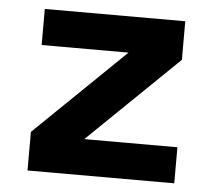

<svg xmlns="http://www.w3.org/2000/svg" viewBox="-43 -563 686 610"><g transform="rotate(5 300.0 -258.0)"><path d="M66 0V-123L353 -401H76V-516H524V-393L237 -115H534V0Z"/></g></svg>

Font: iA Writer Mono V
Style: Regular
Weight: 400
Designer: Mike Abbink, Paul van der Laan, Pieter van Rosmalen
Foundry: Bold Monday
Version: Version 2.000